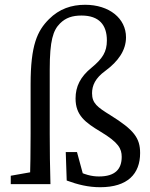

<svg xmlns="http://www.w3.org/2000/svg" viewBox="-20 -770 628 803"><path d="M148 -55H138L25 -35V0H148V-55ZM108 -210C108 -140 107 -70 105 0H191C189 -70 188 -140 188 -210V-479C188 -601 202 -643 231 -672C255 -696 283 -705 321 -705C395 -705 427 -665 427 -601C427 -553 409 -525 363 -487C316 -449 296 -408 296 -358C296 -288 336 -258 401 -219C476 -174 489 -148 489 -114C489 -63 462 -32 394 -32C366 -32 333 -38 285 -65L334 -16L302 -134H255L259 -15C305 2 349 13 399 13C514 13 566 -43 566 -130C566 -193 540 -227 442 -288C387 -322 365 -338 365 -380C365 -412 378 -443 421 -474C475 -514 507 -560 507 -614C507 -693 437 -750 336 -750C279 -750 228 -733 185 -690C136 -641 108 -582 108 -417V-210Z"/></svg>

Font: Source Serif Variable
Style: Regular
Weight: 389
Designer: Frank Grießhammer
Foundry: Adobe Systems Incorporated
Version: Version 3.001;hotconv 1.0.111;makeotfexe 2.5.65597